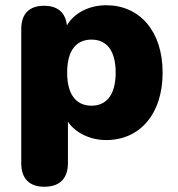

<svg xmlns="http://www.w3.org/2000/svg" viewBox="-20 -523 678 732"><path d="M149 189C207 189 239 158 239 99V-59C267 -17 323 11 385 11C512 11 600 -87 600 -246C600 -406 511 -503 385 -503C319 -503 262 -473 235 -426C230 -475 200 -501 148 -501C91 -501 61 -470 61 -412V99C61 158 92 189 149 189ZM329 -120C274 -120 236 -158 236 -246C236 -335 274 -372 329 -372C383 -372 421 -335 421 -246C421 -158 383 -120 329 -120Z"/></svg>

Font: Nunito Black
Style: Regular
Weight: 900
Designer: Vernon Adams
Foundry: Vernon Adams
Version: Version 3.602